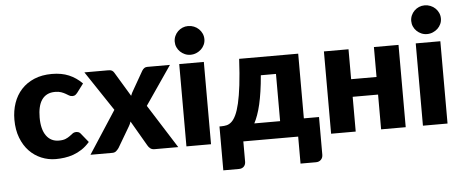

<svg xmlns="http://www.w3.org/2000/svg" viewBox="-57 -893 2901 1205"><g transform="rotate(-5 1394.0 -291.0)"><path d="M433.5 -395.5Q426.5 -387 420 -382Q413.5 -377 401.5 -377Q390 -377 380.8 -382.5Q371.5 -388 360 -394.8Q348.5 -401.5 333 -407Q317.5 -412.5 294.5 -412.5Q266 -412.5 245.2 -402Q224.5 -391.5 211 -372Q197.5 -352.5 191 -324.2Q184.5 -296 184.5 -260.5Q184.5 -186 213.2 -146Q242 -106 292.5 -106Q319.5 -106 335.2 -112.8Q351 -119.5 362 -127.8Q373 -136 382.2 -143Q391.5 -150 405.5 -150Q424 -150 433.5 -136.5L478.5 -81Q454.5 -53.5 428 -36.2Q401.5 -19 373.8 -9.2Q346 0.5 318 4.2Q290 8 263.5 8Q216 8 172.8 -10Q129.5 -28 96.8 -62.2Q64 -96.5 44.8 -146.5Q25.5 -196.5 25.5 -260.5Q25.5 -316.5 42.2 -365.2Q59 -414 91.8 -449.8Q124.5 -485.5 172.8 -506Q221 -526.5 284.5 -526.5Q345.5 -526.5 391.5 -507Q437.5 -487.5 474.5 -450Z M1035 0H886Q869.5 0 859.2 -8Q849 -16 843 -27L750.5 -186Q748 -177.5 744.5 -170Q741 -162.5 737 -156L661 -27Q654 -17 644.5 -8.5Q635 0 620 0H482L656 -268L489 -518.5H638Q654.5 -518.5 662.2 -514.2Q670 -510 676 -500L768.5 -346.5Q771.5 -355.5 776 -364.2Q780.5 -373 786 -382L852 -497.5Q859 -508.5 866.8 -513.5Q874.5 -518.5 886 -518.5H1028L861 -275Z M1257.5 -660.5Q1257.5 -642 1250 -625.8Q1242.5 -609.5 1229.5 -597.2Q1216.5 -585 1199.2 -577.8Q1182 -570.5 1162.5 -570.5Q1143.5 -570.5 1127 -577.8Q1110.5 -585 1097.8 -597.2Q1085 -609.5 1077.8 -625.8Q1070.5 -642 1070.5 -660.5Q1070.5 -679.5 1077.8 -696Q1085 -712.5 1097.8 -725Q1110.5 -737.5 1127 -744.5Q1143.5 -751.5 1162.5 -751.5Q1182 -751.5 1199.2 -744.5Q1216.5 -737.5 1229.5 -725Q1242.5 -712.5 1250 -696Q1257.5 -679.5 1257.5 -660.5ZM1241.5 -518.5V0H1086.5V-518.5Z M1931.5 -111V126Q1931.5 146 1919.2 158Q1907 170 1888 170H1790.5V0H1445V128Q1445 136 1442.5 143.5Q1440 151 1434.8 157Q1429.5 163 1421.5 166.5Q1413.5 170 1402.5 170H1304V-106.5H1316.5Q1333.5 -106.5 1349.8 -110.2Q1366 -114 1380.8 -127.5Q1395.5 -141 1408.2 -167.5Q1421 -194 1431.8 -239.8Q1442.5 -285.5 1450.8 -353.8Q1459 -422 1464 -518.5H1836V-111ZM1686 -106.5V-404H1590.5Q1586 -349 1579.2 -303.5Q1572.5 -258 1564 -221.5Q1555.5 -185 1545.2 -156.5Q1535 -128 1523.5 -106.5Z M2468 -518.5V0H2313V-219H2153V0H1998V-518.5H2153V-330H2313V-518.5Z M2747.5 -660.5Q2747.5 -642 2740 -625.8Q2732.5 -609.5 2719.5 -597.2Q2706.5 -585 2689.2 -577.8Q2672 -570.5 2652.5 -570.5Q2633.5 -570.5 2617 -577.8Q2600.5 -585 2587.8 -597.2Q2575 -609.5 2567.8 -625.8Q2560.5 -642 2560.5 -660.5Q2560.5 -679.5 2567.8 -696Q2575 -712.5 2587.8 -725Q2600.5 -737.5 2617 -744.5Q2633.5 -751.5 2652.5 -751.5Q2672 -751.5 2689.2 -744.5Q2706.5 -737.5 2719.5 -725Q2732.5 -712.5 2740 -696Q2747.5 -679.5 2747.5 -660.5ZM2731.5 -518.5V0H2576.5V-518.5Z"/></g></svg>

Font: Lato
Style: Regular
Weight: 900
Designer: Lukasz Dziedzic with Adam Twardoch and Botio Nikoltchev
Foundry: tyPoland Lukasz Dziedzic
Version: Version 2.010; 2014-09-01; http://www.latofonts.com/; ttfaut